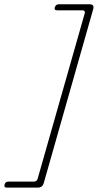

<svg xmlns="http://www.w3.org/2000/svg" viewBox="-94 -752 455 894"><path d="M81.5 79.5 300.5 -690Q304 -704 290 -704H172Q157.5 -704 161 -717.5Q165.5 -732 179.5 -732H324Q346 -732 340 -709.5L110 99.5Q104 121.5 82.5 121.5H-62Q-77 121.5 -72.5 107Q-69.5 93.5 -54 93.5H64Q77.5 93.5 81.5 79.5Z"/></svg>

Font: Fraunces 72pt S100 Thin
Style: Italic
Weight: 100
Italic angle: -16°
Version: Version 1.000; ttfautohint (v1.8.3)